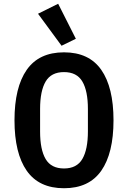

<svg xmlns="http://www.w3.org/2000/svg" viewBox="-20 -988 680 1020"><path d="M57 -349Q57 -524 122 -617Q187 -710 320 -710Q453 -710 518 -617Q583 -524 583 -349Q583 -174 518 -81Q453 12 320 12Q187 12 122 -81Q57 -174 57 -349ZM320 -93Q388 -93 417.5 -143.5Q447 -194 447 -290V-409Q447 -505 417.5 -555Q388 -605 320 -605Q252 -605 222.5 -555Q193 -505 193 -409V-289Q193 -193 222.5 -143Q252 -93 320 -93ZM182 -915 289 -968 383 -782 307 -745Z"/></svg>

Font: Writer SemiBold
Style: Regular
Weight: 600
Monospace: yes
Designer: Mike Abbink, Paul van der Laan, Pieter van Rosmalen
Foundry: Bold Monday
Version: Version 2.001 2020